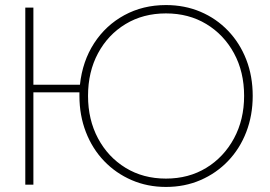

<svg xmlns="http://www.w3.org/2000/svg" viewBox="-20 -730 1066 759"><path d="M294 -351Q294 -358 294 -365H112V0H80V-700H112V-395H296Q306 -488 352 -559Q398 -630 471.5 -670Q545 -710 636 -710Q710 -710 772.5 -683.5Q835 -657 881.5 -608.5Q928 -560 953.5 -494.5Q979 -429 979 -351Q979 -274 953.5 -208Q928 -142 881.5 -93.5Q835 -45 772.5 -18Q710 9 636 9Q563 9 500.5 -18Q438 -45 391.5 -93.5Q345 -142 319.5 -208Q294 -274 294 -351ZM328 -351Q328 -257 367.5 -183Q407 -109 476.5 -66.5Q546 -24 636 -24Q726 -24 795.5 -66.5Q865 -109 905 -183Q945 -257 945 -351Q945 -446 905 -519.5Q865 -593 795.5 -635Q726 -677 636 -677Q546 -677 476.5 -635Q407 -593 367.5 -519.5Q328 -446 328 -351Z"/></svg>

Font: Jost* Thin
Style: Regular
Weight: 200
Version: Version 3.7